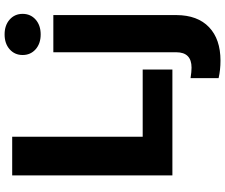

<svg xmlns="http://www.w3.org/2000/svg" viewBox="-93 -692 998 852"><g transform="rotate(-90 406.0 -266.0)"><path d="M225.1 -131.8H523.4V0H53.7V-710.9H225.1ZM765.1 -528.3V18.1Q764.6 111.8 711.4 162.6Q658.2 213.4 563 213.4Q522 213.4 485.4 205.1V80.6Q513.7 85 531.7 85Q600.1 85 600.1 17.1V-528.3ZM587.9 -664.6Q587.9 -699.7 613.3 -722.2Q638.7 -744.6 679.2 -744.6Q719.7 -744.6 745.1 -722.2Q770.5 -699.7 770.5 -664.6Q770.5 -629.4 745.1 -606.9Q719.7 -584.5 679.2 -584.5Q638.7 -584.5 613.3 -606.9Q587.9 -629.4 587.9 -664.6Z"/></g></svg>

Font: Roboto Black
Style: Regular
Weight: 900
Designer: Google
Version: Version 2.134; 2016